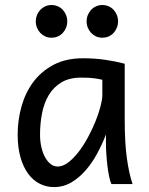

<svg xmlns="http://www.w3.org/2000/svg" viewBox="-20 -743 602 775"><path d="M393.1 -420.9Q387.2 -422.4 379.9 -423.8Q372.6 -425.3 362.5 -426.8Q352.5 -428.2 339.1 -429Q325.7 -429.7 307.6 -429.7Q259.8 -429.7 227.8 -410.4Q195.8 -391.1 176.8 -359.1Q157.7 -327.1 149.7 -285.6Q141.6 -244.1 141.6 -200.2Q141.6 -171.9 147.2 -148.2Q152.8 -124.5 162.6 -107.2Q172.4 -89.8 185.1 -80.3Q197.8 -70.8 212.4 -70.8Q233.9 -70.8 255.6 -87.4Q277.3 -104 297.4 -130.1Q317.4 -156.2 335 -188.7Q352.5 -221.2 365.5 -253.2Q378.4 -285.2 385.7 -313.5Q393.1 -341.8 393.1 -358.9ZM429.7 0Q424.3 -11.7 420.2 -32.2Q416 -52.7 413.3 -75.9Q410.6 -99.1 409.2 -122.1Q407.7 -145 407.7 -161.1V-200.2Q393.1 -162.1 372.8 -124.3Q352.5 -86.4 326.4 -56.2Q300.3 -25.9 268.1 -6.8Q235.8 12.2 197.8 12.2Q167 12.2 140.1 -1.5Q113.3 -15.1 93.5 -42Q73.7 -68.8 62.5 -108.6Q51.3 -148.4 51.3 -200.2Q51.3 -258.3 66.9 -313.7Q82.5 -369.1 114.7 -412.4Q147 -455.6 196.8 -481.7Q246.6 -507.8 314.9 -507.8Q362.3 -507.8 404.3 -501.7Q446.3 -495.6 483.4 -485.8V-258.8Q483.4 -166.5 492.2 -103.8Q501 -41 515.1 0ZM124.5 -656.7Q124.5 -670.4 129.4 -682.4Q134.3 -694.3 142.8 -703.4Q151.4 -712.4 162.8 -717.5Q174.3 -722.7 188 -722.7Q201.7 -722.7 213.4 -717.5Q225.1 -712.4 233.4 -703.4Q241.7 -694.3 246.6 -682.4Q251.5 -670.4 251.5 -656.7Q251.5 -643.1 246.6 -631.1Q241.7 -619.1 233.4 -610.1Q225.1 -601.1 213.4 -595.9Q201.7 -590.8 188 -590.8Q174.3 -590.8 162.8 -595.9Q151.4 -601.1 142.8 -610.1Q134.3 -619.1 129.4 -631.1Q124.5 -643.1 124.5 -656.7ZM329.6 -656.7Q329.6 -670.4 334.5 -682.4Q339.4 -694.3 347.9 -703.4Q356.4 -712.4 367.9 -717.5Q379.4 -722.7 393.1 -722.7Q406.7 -722.7 418.5 -717.5Q430.2 -712.4 438.5 -703.4Q446.8 -694.3 451.7 -682.4Q456.5 -670.4 456.5 -656.7Q456.5 -643.1 451.7 -631.1Q446.8 -619.1 438.5 -610.1Q430.2 -601.1 418.5 -595.9Q406.7 -590.8 393.1 -590.8Q379.4 -590.8 367.9 -595.9Q356.4 -601.1 347.9 -610.1Q339.4 -619.1 334.5 -631.1Q329.6 -643.1 329.6 -656.7Z"/></svg>

Font: Andika New Basic
Style: Regular
Weight: 400
Designer: Victor Gaultney, Annie Olsen, Julie Remington, Don Collingsworth, Eric Hays
Foundry: SIL International
Version: Version 5.500; ttfautohint (v1.8.3)